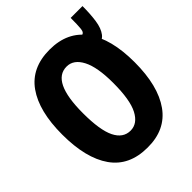

<svg xmlns="http://www.w3.org/2000/svg" viewBox="-195 -777 896 896"><g transform="rotate(-45 252.5 -329.0)"><path d="M253 12Q133 12 73.5 -72.5Q14 -157 14 -313Q14 -467 73.5 -551Q133 -635 253 -635Q371 -635 431.5 -551Q492 -467 492 -313Q492 -157 431.5 -72Q371 13 253 12ZM253 -100Q299 -100 326 -151.5Q353 -203 353 -315Q353 -419 326 -471Q299 -523 253 -523Q153 -523 153 -315Q153 -203 178.5 -151.5Q204 -100 253 -100ZM416 -487 406 -576Q422 -576 424.5 -600Q427 -624 427 -670H505Q505 -618 499 -576.5Q493 -535 474.5 -511Q456 -487 416 -487Z"/></g></svg>

Font: Inconsolata Black
Style: Regular
Weight: 900
Monospace: yes
Designer: Raph Levien, Cyreal, Brenton Simpson
Foundry: Raph Levien, Cyreal, Google
Version: Version 3.001; ttfautohint (v1.8.2.53-6de2)